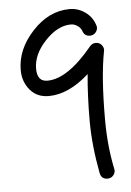

<svg xmlns="http://www.w3.org/2000/svg" viewBox="-50 -368 510 747"><g transform="rotate(-5 205.0 5.0)"><path d="M370 310Q370 322 361.5 331Q353 340 340 340Q316 340 311 316Q290 206 290 110Q290 11 298 -72Q218 0 140 0Q94 0 67 -32.5Q40 -65 40 -110Q40 -191 104.5 -260.5Q169 -330 250 -330Q283 -330 310.5 -310.5Q338 -291 348 -259Q350 -253 350 -250Q350 -238 341.5 -229Q333 -220 320 -220Q299 -220 292 -241Q288 -253 275.5 -261.5Q263 -270 250 -270Q198 -270 149 -218Q100 -166 100 -110Q100 -60 140 -60Q219 -60 317 -179Q326 -190 340 -190Q353 -190 361.5 -181Q370 -172 370 -160Q370 -159 369.5 -157Q369 -155 369 -154Q350 -56 350 110Q350 214 369 304Q369 305 369.5 307Q370 309 370 310Z"/></g></svg>

Font: Pecita
Style: Book
Weight: 400
Width: 7
Version: Version 4.3